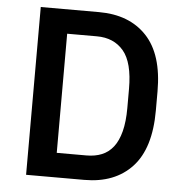

<svg xmlns="http://www.w3.org/2000/svg" viewBox="-51 -749 762 798"><g transform="rotate(5 330.0 -350.0)"><path d="M87 -700H330Q457 -700 529 -623.5Q601 -547 601 -393V-313Q601 -155 529 -77.5Q457 0 330 0H87ZM330 -102Q366 -102 394 -113.5Q422 -125 441.5 -150Q461 -175 471.5 -215.5Q482 -256 482 -313V-393Q482 -503 441.5 -551Q401 -599 330 -599H206V-102Z"/></g></svg>

Font: Golos UI Medium
Style: Regular
Weight: 500
Designer: A.Korolkova, Vitaly Kuzmin
Foundry: ParaType Ltd
Version: Version 2.000